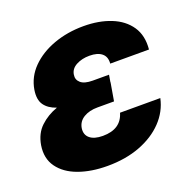

<svg xmlns="http://www.w3.org/2000/svg" viewBox="-102 -628 739 741"><g transform="rotate(-20 268.0 -257.5)"><path d="M218.8 11.7Q151.9 11.7 100.3 -7.1Q48.8 -25.9 22.5 -62.5Q-3.9 -99.1 4.4 -151.4Q12.2 -197.3 41.3 -224.6Q70.3 -252 111.3 -266.6Q78.1 -277.8 62.5 -300Q46.9 -322.3 53.2 -361.3Q61.5 -411.6 98.6 -449Q135.7 -486.3 192.1 -506.8Q248.5 -527.3 314.5 -527.3Q377.9 -527.3 426.8 -507.8Q475.6 -488.3 501.5 -450.2Q527.3 -412.1 522 -356H362.8Q365.2 -383.8 347.9 -397.9Q330.6 -412.1 297.4 -412.1Q266.6 -412.1 243.2 -399.7Q219.7 -387.2 216.3 -363.8Q212.9 -343.8 228 -330.6Q243.2 -317.4 276.9 -317.4H343.8L338.9 -288.1H339.4L326.7 -213.9H258.8Q225.1 -213.9 201.9 -200Q178.7 -186 174.3 -159.7Q170.4 -133.3 188.2 -118.4Q206.1 -103.5 241.2 -103.5Q315.9 -103.5 333.5 -165H499Q487.8 -112.8 449.7 -73Q411.6 -33.2 352.5 -10.7Q293.5 11.7 218.8 11.7Z"/></g></svg>

Font: Inter Display ExtraBold
Style: Italic
Weight: 800
Italic angle: -9.39999°
Designer: Rasmus Andersson
Foundry: rsms
Version: Version 4.000;git-a52131595